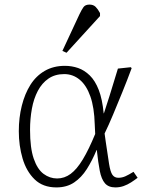

<svg xmlns="http://www.w3.org/2000/svg" viewBox="-20 -803 651 837"><path d="M226 14Q167 14 131 -21Q95 -56 78.5 -112Q62 -168 62 -231Q62 -290 75 -342Q88 -394 112.5 -433Q137 -472 175 -494Q213 -516 263 -516Q293 -516 320.5 -506.5Q348 -497 371.5 -474Q395 -451 410.5 -411Q426 -371 432 -309H433Q447 -351 457.5 -385Q468 -419 477 -448.5Q486 -478 494 -504L550 -510L554 -506Q534 -452 513 -400.5Q492 -349 473 -303.5Q454 -258 436 -221L441 -185Q450 -123 455.5 -88.5Q461 -54 470 -41Q479 -28 496 -28Q512 -28 526.5 -34.5Q541 -41 562 -54L580 -28Q567 -18 551.5 -8Q536 2 519 8Q502 14 483 14Q453 14 437.5 -4Q422 -22 415 -58Q408 -94 402 -149H401Q382 -103 358.5 -66Q335 -29 303 -7.5Q271 14 226 14ZM229 -25Q261 -25 288 -45Q315 -65 341 -108Q367 -151 395 -219L393 -261Q391 -334 374 -382.5Q357 -431 327.5 -455.5Q298 -480 260 -480Q220 -480 191.5 -460.5Q163 -441 145 -407Q127 -373 119 -329Q111 -285 111 -237Q111 -158 127 -111.5Q143 -65 170 -45Q197 -25 229 -25ZM270 -573 252 -581 326 -740Q336 -761 344 -772Q352 -783 370 -783Q387 -783 397 -773Q407 -763 416 -746V-733Z"/></svg>

Font: Literata ExtraLight
Style: Italic
Weight: 250
Italic angle: -2°
Designer: Latin by Veronika Burian and Jose Scaglione. Greek by Irene Vlachou. Cyrillic by Vera Evstafieva
Foundry: TypeTogether
Version: Version 3.002